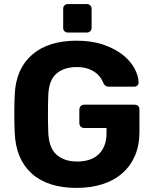

<svg xmlns="http://www.w3.org/2000/svg" viewBox="-20 -909 750 939"><path d="M311 -750Q301 -750 295 -756.5Q289 -763 289 -773V-866Q289 -876 295 -882.5Q301 -889 311 -889H405Q415 -889 421.5 -882.5Q428 -876 428 -866V-773Q428 -763 421.5 -756.5Q415 -750 405 -750ZM355 10Q213 10 135 -60.5Q57 -131 52 -260Q50 -303 50 -352Q50 -401 52 -445Q57 -571 136 -640.5Q215 -710 355 -710Q429 -710 485.5 -690.5Q542 -671 580 -641Q618 -611 637.5 -575Q657 -539 658 -506Q658 -497 652 -491Q646 -485 636 -485H512Q495 -485 487 -500Q482 -513 472.5 -527.5Q463 -542 447 -554Q431 -566 408.5 -573.5Q386 -581 355 -581Q292 -581 255 -548Q218 -515 216 -440Q213 -354 216 -265Q218 -187 256 -153Q294 -119 357 -119Q388 -119 414.5 -127Q441 -135 460 -152Q479 -169 490 -195.5Q501 -222 501 -258V-283H392Q381 -283 374.5 -290Q368 -297 368 -308V-372Q368 -383 374.5 -390Q381 -397 392 -397H637Q662 -397 662 -372V-263Q662 -199 640.5 -148.5Q619 -98 579 -62.5Q539 -27 482 -8.5Q425 10 355 10Z"/></svg>

Font: Fz Rubik SemBd
Style: Regular
Weight: 600
Designer: Hubert and Fischer
Foundry: Hubert and Fischer
Version: Vit hóa bi FontZin.com